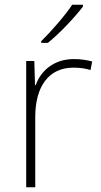

<svg xmlns="http://www.w3.org/2000/svg" viewBox="-20 -786 423 806"><path d="M328 -758V-766H283C255 -723 194 -653 153 -613V-606H181C233 -648 295 -715 328 -758ZM290 -538C207 -538 152 -490 130 -429H127L124 -530H90V0H128V-295C128 -421 183 -502 288 -502C316 -502 337 -499 360 -492L367 -528C344 -534 319 -538 290 -538Z"/></svg>

Font: Noto Sans Telugu ExtraLight
Style: Regular
Weight: 200
Designer: Jelle Bosma - Monotype Design Team
Foundry: Monotype Imaging Inc.
Version: Version 2.005